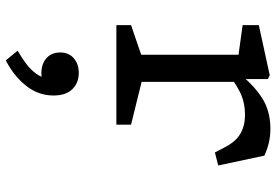

<svg xmlns="http://www.w3.org/2000/svg" viewBox="-165 -405 950 660"><g transform="rotate(90 310.0 -75.0)"><path d="M66.5 -50.5 188.3 -92.3 168.2 -53.5V-448.3L194.3 -416.3L66.5 -434V-489.7L238.5 -527.2L251.8 -521V-432.7L261.5 -425.7V-50.7L239.2 -92.3L408.5 -50.5V0H66.5ZM377.3 -442.2H376.2Q329.8 -442.2 294.7 -423.9Q259.5 -405.7 224.8 -377.5L224 -377L230.5 -418.8Q268.3 -468.7 314.1 -499.1Q359.8 -529.5 422.3 -529.5Q448 -529.5 470.9 -524.1Q493.8 -518.7 515 -508.7L548.8 -350.2L504.2 -338.7L486.8 -371.7Q467 -410.7 439.8 -426.2Q412.7 -441.8 377.3 -442.2ZM250.7 234.7 267.7 249.7Q252 257.8 231.7 257.8Q210.7 257.8 194.5 250.1Q178.3 242.3 169.3 227.7Q160.3 213 160.3 193.3Q160.3 163.7 180.2 146.4Q200.2 129.2 230.7 129.2Q264.7 129.2 286.5 151.3Q308.3 173.5 308.3 216Q308.3 269.2 273.9 311.5Q239.5 353.8 187.5 380L154.3 339.5Q182.5 322.8 201.2 308.4Q219.8 294 233.2 275.8Q246.7 257.5 250.7 234.7Z"/></g></svg>

Font: Monaspace Xenon Var
Style: Regular
Weight: 400
Designer: Riley Cran and the Lettermatic Team
Version: Version 1.000 (Monaspace Xenon Var)